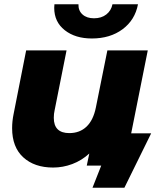

<svg xmlns="http://www.w3.org/2000/svg" viewBox="-20 -779 731 903"><path d="M235 -742Q235 -753 236 -759H349Q348 -729 368 -711Q388 -693 422 -693Q457 -693 480 -711Q503 -729 509 -759H629Q615 -685 556.5 -641.5Q498 -598 412 -598Q334 -598 284.5 -637Q235 -676 235 -742ZM691 -152 565 104H415L456 0H388L400 -57Q364 -24 320 -7.5Q276 9 230 9Q142 9 89.5 -39Q37 -87 37 -176Q37 -209 44 -243L103 -542H293L237 -261Q233 -244 233 -225Q233 -153 306 -153Q355 -153 387 -183.5Q419 -214 431 -274L485 -542H675L597 -152Z"/></svg>

Font: Montserrat Alternates ExtraBold
Style: Italic
Weight: 800
Italic angle: -11.3°
Designer: Julieta Ulanovsky
Foundry: Julieta Ulanovsky
Version: Version 7.200